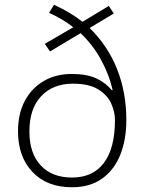

<svg xmlns="http://www.w3.org/2000/svg" viewBox="-20 -780 611 810"><path d="M208 -760Q279 -727 328 -688L439 -755L460 -723L358 -662Q434 -588 473.5 -489.5Q513 -391 513 -273Q513 -190 487 -126Q461 -62 410 -26Q359 10 283 10Q178 10 117 -54.5Q56 -119 56 -226Q56 -301 85 -355Q114 -409 165 -438.5Q216 -468 283 -468Q347 -468 387 -449Q427 -430 452 -399L455 -400Q440 -467 405 -530Q370 -593 320 -640L191 -563L169 -595L289 -665Q268 -682 241.5 -697.5Q215 -713 187 -726ZM287 -427Q204 -427 154 -374.5Q104 -322 104 -225Q104 -134 151.5 -82.5Q199 -31 284 -31Q372 -31 418.5 -93Q465 -155 465 -274Q465 -307 449.5 -342.5Q434 -378 395 -402.5Q356 -427 287 -427Z"/></svg>

Font: Noto Sans Thaana ExtraLight
Style: Regular
Weight: 200
Designer: David Williams
Foundry: Google Inc.
Version: Version 3.001; ttfautohint (v1.8.4.7-5d5b)